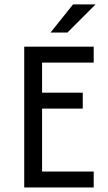

<svg xmlns="http://www.w3.org/2000/svg" viewBox="-20 -832 478 852"><path d="M204.2 -687.5H279.2L404.2 -812.5H304.2ZM87.5 0H395.8V-70.8H166.7V-350H347.2V-420.8H166.7V-554.2H395.8V-625H87.5Z"/></svg>

Font: Afacad
Style: Regular
Weight: 400
Designer: Kristian Moeller
Foundry: Dicotype
Version: Version 1.000